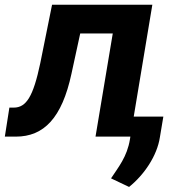

<svg xmlns="http://www.w3.org/2000/svg" viewBox="-37 -565 757 794"><path d="M-17 0H28.4C144.2 0 219.1 -76.7 258.5 -259.9L294.7 -426.5H429.3L358 0H502.1L500.4 11C488.6 83.8 452.1 126.8 422.2 172.6L496.8 208.1C558.6 158.4 612.6 79.9 624.3 2.1L638.5 -82.7H516L593 -545.5H178.3L129.6 -304C100.5 -165.8 71.7 -120 19.9 -120H1.8Z"/></svg>

Font: Magic Ui Pro
Style: Bold Italic
Weight: 700
Italic angle: -9.39999°
Designer: Stefan Endress, Andreas Faust
Version: Version 1.000;FEAKit 1.0